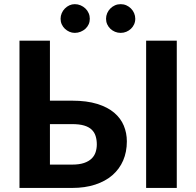

<svg xmlns="http://www.w3.org/2000/svg" viewBox="-20 -926 967 946"><path d="M335 -115Q370.5 -115 394 -123Q417.5 -131 431.5 -144.8Q445.5 -158.5 451.2 -176.5Q457 -194.5 457 -214.5Q457 -237 451.2 -255.5Q445.5 -274 431.8 -287.2Q418 -300.5 394.5 -307.5Q371 -314.5 335 -314.5H226V-115ZM335 -430Q407.5 -430 459 -414Q510.5 -398 542.8 -370.5Q575 -343 590 -306.8Q605 -270.5 605 -229.5Q605 -177.5 586.8 -135.2Q568.5 -93 534 -63Q499.5 -33 449.2 -16.5Q399 0 335 0H76V-725.5H226V-430ZM851 0H700V-725.5H851ZM422.5 -833.5Q422.5 -819 416.8 -806.2Q411 -793.5 400.8 -784.2Q390.5 -775 377 -769.5Q363.5 -764 348.5 -764Q334.5 -764 322 -769.5Q309.5 -775 299.8 -784.2Q290 -793.5 284.2 -806.2Q278.5 -819 278.5 -833.5Q278.5 -848 284.2 -861.2Q290 -874.5 299.8 -884.2Q309.5 -894 322 -899.8Q334.5 -905.5 348.5 -905.5Q363.5 -905.5 377 -899.8Q390.5 -894 400.8 -884.2Q411 -874.5 416.8 -861.2Q422.5 -848 422.5 -833.5ZM646.5 -833.5Q646.5 -819 640.8 -806.2Q635 -793.5 625.2 -784.2Q615.5 -775 602.5 -769.5Q589.5 -764 574.5 -764Q559.5 -764 546.5 -769.5Q533.5 -775 523.8 -784.2Q514 -793.5 508.2 -806.2Q502.5 -819 502.5 -833.5Q502.5 -848 508.2 -861.2Q514 -874.5 523.8 -884.2Q533.5 -894 546.5 -899.8Q559.5 -905.5 574.5 -905.5Q589.5 -905.5 602.5 -899.8Q615.5 -894 625.2 -884.2Q635 -874.5 640.8 -861.2Q646.5 -848 646.5 -833.5Z"/></svg>

Font: Lato 2
Style: Regular
Weight: 800
Designer: Lukasz Dziedzic with Adam Twardoch and Botio Nikoltchev
Foundry: tyPoland Lukasz Dziedzic
Version: Version 2.015; 2015-08-06; http://www.latofonts.com/